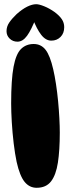

<svg xmlns="http://www.w3.org/2000/svg" viewBox="-20 -934 337 912"><path d="M154 -42Q120 -42 97 -70Q74 -98 59 -165Q51 -203 45 -253Q39 -303 36 -353.5Q33 -404 33 -443Q33 -556 44.5 -617Q56 -678 80 -701.5Q104 -725 140 -725Q175 -725 196.5 -697.5Q218 -670 233 -604Q240 -574 246 -534.5Q252 -495 256 -453Q260 -411 262 -372Q264 -333 264 -304Q264 -220 255 -161.5Q246 -103 222.5 -72.5Q199 -42 154 -42ZM152 -914Q166 -914 190.5 -904Q215 -894 239 -877Q262 -860 273.5 -843Q285 -826 285 -805Q285 -776 267.5 -758.5Q250 -741 224 -741Q197 -741 175.5 -769Q154 -797 136 -845L153 -854Q129 -792 108.5 -764Q88 -736 63 -736Q41 -736 26 -750.5Q11 -765 11 -786Q11 -808 24 -827Q37 -846 59 -867Q86 -891 109.5 -902.5Q133 -914 152 -914Z"/></svg>

Font: DynaPuff Condensed SemiBold
Style: Regular
Weight: 600
Width: 3
Designer: Toshi Omagari, Jennifer Daniel
Foundry: Google Fonts
Version: Version 2.000